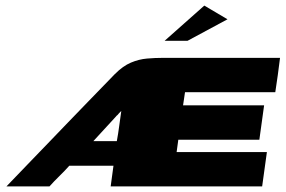

<svg xmlns="http://www.w3.org/2000/svg" viewBox="-20 -667 1022 687"><path d="M3 0Q54 -53 91 -91.5Q128 -130 159 -162Q190 -194 222 -227.5Q254 -261 294.5 -302.5Q335 -344 391 -402Q420 -431 448.5 -443Q477 -455 506 -457.5Q535 -460 564 -460H982Q978 -429 974 -398.5Q970 -368 965 -337H642L635 -290H925L908 -167Q835 -167 763 -167Q691 -167 618 -167L612 -123H935L918 0Q782 0 647 0Q512 0 376 0L386 -74H228Q211 -55 192.5 -37Q174 -19 157 0ZM314 -162Q335 -162 356 -162Q377 -162 398 -162Q403 -189 406.5 -216Q410 -243 414 -270Q410 -266 406.5 -262.5Q403 -259 400 -255Q398 -254 396.5 -252Q395 -250 393 -248Q373 -226 353.5 -205Q334 -184 314 -162ZM569 -521 711 -647 794 -598 651 -521Z"/></svg>

Font: Genos Black
Style: Italic
Weight: 900
Italic angle: -8°
Version: Version 1.010